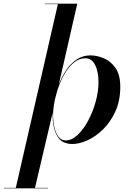

<svg xmlns="http://www.w3.org/2000/svg" viewBox="-98 -770 701 1040"><path d="M-13 250 215.5 -747.5H144.5V-750H320.5L216 -292L197.5 -224.5L189 -167.5L91 250ZM-77.5 250V247.5H161.5V250ZM258 -9.5Q291 -9.5 322.5 -39.2Q354 -69 379.5 -116.5Q405 -164 420.2 -219Q435.5 -274 435.5 -324Q435.5 -382.5 417.2 -418.5Q399 -454.5 363.5 -454.5Q332 -454.5 305.2 -433.5Q278.5 -412.5 257 -378.2Q235.5 -344 220.5 -303Q205.5 -262 197.5 -220.8Q189.5 -179.5 189.5 -146Q189.5 -111 196.8 -79.8Q204 -48.5 219 -29Q234 -9.5 258 -9.5ZM293.5 10Q236.5 10 211.8 -33.5Q187 -77 187 -146Q187 -178.5 194.8 -220.8Q202.5 -263 218.5 -306.5Q234.5 -350 258.8 -387.2Q283 -424.5 316.2 -447.2Q349.5 -470 392 -470Q426.5 -470 464 -454.5Q501.5 -439 527.5 -402Q553.5 -365 553.5 -300Q553.5 -225 527.5 -167.5Q501.5 -110 461.2 -70.2Q421 -30.5 376.2 -10.2Q331.5 10 293.5 10Z"/></svg>

Font: Bodoni Moda 72pt Medium
Style: Italic
Weight: 500
Italic angle: -13°
Designer: Owen Earl
Foundry: indestructible type
Version: Version 2.004